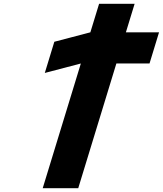

<svg xmlns="http://www.w3.org/2000/svg" viewBox="-20 -996 862 1016"><path d="M217.1 -610 407.8 -660 206 0H394L595.8 -660H771.2L821.6 -825H646.2L692.4 -976H504.4L458.2 -825L267.5 -775Z"/></svg>

Font: Hussar
Style: BdSuprConOblThree
Weight: 700
Foundry: Cannot Into Space Fonts
Version: Version 2.00